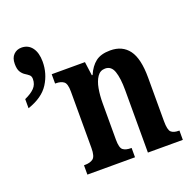

<svg xmlns="http://www.w3.org/2000/svg" viewBox="-126 -840 965 966"><g transform="rotate(-20 356.5 -357.0)"><path d="M181 0V-50H186Q214 -50 230 -62Q246 -74 246 -119V-421Q246 -463 231 -474.5Q216 -486 189 -486H185V-536H363L373 -462H377Q395 -504 423.5 -526Q452 -548 502 -548Q567 -548 601 -502Q635 -456 635 -354V-121Q635 -74 648 -62Q661 -50 688 -50H692V0H505V-334Q505 -398 492.5 -434.5Q480 -471 447 -471Q420 -471 404.5 -448Q389 -425 382.5 -389Q376 -353 376 -312V-116Q376 -72 390.5 -61Q405 -50 432 -50H436V0ZM17 -464Q51 -479 69.5 -498Q88 -517 88 -546Q88 -561 79 -568.5Q70 -576 58 -583.5Q46 -591 37 -605.5Q28 -620 28 -648Q28 -680 45 -697Q62 -714 87 -714Q123 -714 143.5 -686.5Q164 -659 164 -611Q164 -548 130.5 -495Q97 -442 17 -415Z"/></g></svg>

Font: Noto Serif ExtraCondensed
Style: Bold
Weight: 700
Width: 2
Designer: Monotype Design Team
Foundry: Monotype Imaging Inc.
Version: Version 2.014; ttfautohint (v1.8.4.7-5d5b)